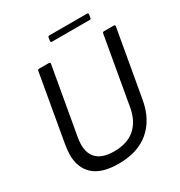

<svg xmlns="http://www.w3.org/2000/svg" viewBox="-210 -1059 1141 1215"><g transform="rotate(-30 361.0 -451.5)"><path d="M63 -194Q63 -220 70 -264L156 -754Q158 -763 167 -763H239Q244 -763 246.5 -760Q249 -757 248 -752L162 -264Q157 -234 157 -212Q157 -144 197 -108Q237 -72 319 -72Q416 -72 472 -122Q528 -172 544 -264L630 -754Q632 -763 641 -763H713Q718 -763 720.5 -760Q723 -757 722 -752L636 -264Q613 -134 529 -62Q445 10 304 10Q183 10 123 -43Q63 -96 63 -194ZM323 -870Q319 -870 316 -873Q313 -876 314 -881L318 -904Q319 -913 328 -913H604Q608 -913 611 -910Q614 -907 613 -902L609 -879Q608 -870 599 -870Z"/></g></svg>

Font: Open Sauce Two
Style: Italic
Weight: 400
Italic angle: -10°
Designer: Alfredo Marco Pradil
Foundry: Creative Sauce Fz LLC
Version: Version 1.477